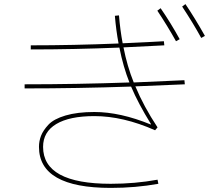

<svg xmlns="http://www.w3.org/2000/svg" viewBox="-20 -866 1040 936"><path d="M747 -814 763 -826Q812 -755 856 -675L838 -665Q798 -737 747 -814ZM868 -834 884 -846Q930 -778 979 -691L961 -681Q921 -754 868 -834ZM715 -259 716 -261Q654 -361 619 -444Q357 -435 100 -435V-455Q352 -455 611 -464Q581 -539 562 -634Q338 -625 130 -625V-645Q336 -645 558 -654Q546 -717 540 -789L560 -791Q566 -718 578 -655Q714 -661 779 -665L781 -645Q714 -641 582 -635Q600 -543 632 -464Q715 -467 879 -475L881 -455Q802 -451 640 -445Q680 -348 748 -245L736 -231Q580 -300 440 -300Q319 -300 254.5 -261.5Q190 -223 190 -150Q190 30 520 30Q638 30 748 10L752 30Q641 50 520 50Q170 50 170 -150Q170 -178 180 -204Q190 -230 216 -258Q242 -286 299.5 -303Q357 -320 440 -320Q566 -320 715 -259Z"/></svg>

Font: M PLUS 1p Thin
Style: Regular
Weight: 250
Version: Version 1.062